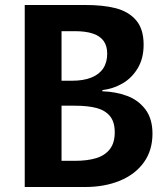

<svg xmlns="http://www.w3.org/2000/svg" viewBox="-20 -750 660 770"><path d="M79.2 0V-730H226.8V0ZM556 -570.9Q556 -515.6 532.3 -476.2Q508.6 -436.8 471 -415.2Q433.5 -393.6 390.6 -388.7V-383.9Q444.4 -382.2 489.5 -365.5Q534.5 -348.9 563 -311.5Q591.5 -274 591.5 -213.8Q591.5 -146.9 556.8 -98.7Q522.1 -50.5 460.6 -25.2Q399.1 0 320.5 0H187.9V-105H279.8Q330.5 -105 365.8 -115.8Q401.1 -126.6 420.6 -151.9Q440.2 -177.2 440.2 -219.3Q440.2 -260.8 421.2 -284.1Q402.2 -307.4 367.5 -316.8Q332.8 -326.1 279.8 -326.1H133.2L133.1 -426.2H268.6Q314.7 -426.2 346.3 -438.9Q377.9 -451.5 393.9 -475.7Q409.9 -499.8 409.9 -534.6Q409.9 -565.5 395.8 -585.5Q381.7 -605.4 352.9 -615.2Q324.1 -625 279.8 -625H169.6V-730H317.7Q392.7 -730.4 444.5 -717Q496.3 -703.5 526.2 -668.3Q556 -633.2 556 -570.9Z"/></svg>

Font: Monaspace Neon Var ExtraLight
Style: Regular
Weight: 200
Designer: Riley Cran and the Lettermatic Team
Version: Version 1.200 (Monaspace Neon Var)